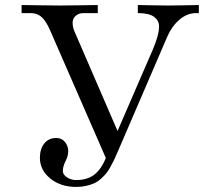

<svg xmlns="http://www.w3.org/2000/svg" viewBox="-20 -734 827 768"><path d="M66.4 -681.6V-713.9Q75.7 -713.9 135.3 -712.9Q194.8 -711.9 218.8 -711.9Q242.7 -711.9 302.2 -712.9Q361.8 -713.9 371.1 -713.9V-681.6H312.5Q295.9 -681.6 283.2 -671.1Q270.5 -660.6 270.5 -642.6Q270.5 -625 278.3 -607.4L450.2 -210L591.8 -537.1Q616.2 -593.8 616.2 -628.9Q616.2 -651.9 596.2 -666.7Q576.2 -681.6 531.2 -681.6V-713.9Q534.2 -713.9 584 -712.9Q633.8 -711.9 654.3 -711.9Q674.8 -711.9 723.6 -712.9Q772.5 -713.9 775.4 -713.9V-681.6H764.6Q728.5 -681.6 697.8 -655.3Q667 -628.9 648.9 -586.9L451.7 -128.9Q442.9 -108.4 437 -95.9Q431.2 -83.5 421.9 -66.7Q412.6 -49.8 404.1 -39.6Q395.5 -29.3 382.8 -18.1Q370.1 -6.8 356.4 -0.7Q342.8 5.4 324.2 9.5Q305.7 13.7 284.2 13.7Q222.7 13.7 181.2 -20Q139.6 -53.7 139.6 -103Q139.6 -138.2 157.2 -160.2Q174.8 -182.1 205.1 -182.1Q226.6 -182.1 239.7 -166.3Q252.9 -150.4 252.9 -129.4Q252.9 -109.9 242.2 -89.4Q231.4 -68.4 231.4 -49.8Q231.4 -35.2 248.3 -24.4Q265.1 -13.7 284.2 -13.7Q329.1 -13.7 357.2 -35.4Q385.3 -57.1 403.3 -102.1L179.7 -614.3Q164.1 -649.9 146.5 -665.8Q128.9 -681.6 103.5 -681.6Z"/></svg>

Font: Theano Old Style
Style: Regular
Weight: 400
Designer: Alexey Kryukov
Version: Version 2.00